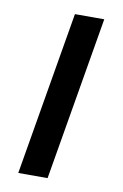

<svg xmlns="http://www.w3.org/2000/svg" viewBox="-68 -578 395 619"><g transform="rotate(10 130.0 -268.0)"><path d="M127 -536H223L132 0H36Z"/></g></svg>

Font: Nebula Sans Medium
Style: Regular
Weight: 500
Italic angle: -9°
Designer: Paul D. Hunt for Adobe (as Source Sans)
Foundry: Nebula Entertainment & Broadcasting LLC
Version: Version 1.010